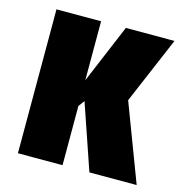

<svg xmlns="http://www.w3.org/2000/svg" viewBox="-90 -661 711 745"><g transform="rotate(15 265.5 -289.0)"><path d="M46.9 0V-578.1H226.1V-341.3L325.7 -578.1H521L406.7 -309.6L523.9 0H334L244.1 -262.2L226.1 -237.8V0Z"/></g></svg>

Font: Oswald
Style: Heavy
Weight: 800
Designer: Vernon Adams
Foundry: Vernon Adams
Version: 3.0; ttfautohint (v0.95) -l 8 -r 50 -G 200 -x 0 -w "G" -W -c